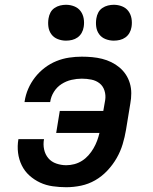

<svg xmlns="http://www.w3.org/2000/svg" viewBox="-20 -775 640 803"><path d="M257 8Q229 8 200.5 4Q172 0 147.5 -11.5Q123 -23 103 -41Q83 -59 71 -83.5Q59 -108 55.5 -136Q52 -164 57 -193H164Q160 -171 164.5 -150Q169 -129 182 -113.5Q195 -98 215.5 -91Q236 -84 257 -84Q274 -84 291 -88.5Q308 -93 323 -102.5Q338 -112 350 -125.5Q362 -139 371 -154.5Q380 -170 386 -186Q392 -202 396 -219H215L230 -311H412L420 -357Q423 -377 417 -396Q411 -415 396.5 -426.5Q382 -438 362.5 -442Q343 -446 322 -446Q301 -446 279 -441Q257 -436 237.5 -423.5Q218 -411 205.5 -391Q193 -371 190 -349Q190 -349 189.5 -348.5Q189 -348 189 -348H82Q83 -349 83 -349.5Q83 -350 83 -351Q87 -378 98 -403.5Q109 -429 126.5 -451.5Q144 -474 167 -491.5Q190 -509 216 -519.5Q242 -530 269 -534Q296 -538 322 -538Q344 -538 365.5 -536Q387 -534 407 -529Q427 -524 445.5 -515Q464 -506 479.5 -493Q495 -480 506 -463.5Q517 -447 523 -427Q529 -407 529 -385Q529 -363 525 -342L507 -232Q502 -202 493 -172Q484 -142 468 -114Q452 -86 429 -61.5Q406 -37 378 -21Q350 -5 319 1.5Q288 8 257 8ZM456 -605Q438 -605 421.5 -611.5Q405 -618 395 -631.5Q385 -645 382.5 -662.5Q380 -680 383 -698Q385 -711 391 -722.5Q397 -734 408 -741.5Q419 -749 431.5 -752Q444 -755 456 -755Q474 -755 490.5 -748.5Q507 -742 517 -728.5Q527 -715 530 -697.5Q533 -680 530 -662Q528 -649 521.5 -637.5Q515 -626 504.5 -618.5Q494 -611 481.5 -608Q469 -605 456 -605ZM256 -605Q238 -605 221.5 -611.5Q205 -618 195 -631.5Q185 -645 182.5 -662.5Q180 -680 183 -698Q185 -711 191 -722.5Q197 -734 208 -741.5Q219 -749 231.5 -752Q244 -755 256 -755Q274 -755 290.5 -748.5Q307 -742 317 -728.5Q327 -715 330 -697.5Q333 -680 330 -662Q328 -649 321.5 -637.5Q315 -626 304.5 -618.5Q294 -611 281.5 -608Q269 -605 256 -605Z"/></svg>

Font: Iosevka Curly SmBdExObl
Style: Regular
Weight: 600
Width: 7
Italic angle: -9°
Monospace: yes
Designer: Belleve Invis
Foundry: Belleve Invis
Version: Version 11.1.0; ttfautohint (v1.8.3)